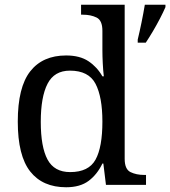

<svg xmlns="http://www.w3.org/2000/svg" viewBox="-20 -780 718 810"><path d="M259 10Q160 10 107.5 -56.5Q55 -123 55 -267Q55 -412 107.5 -479Q160 -546 259 -546Q317 -546 353.5 -521.5Q390 -497 412 -458H418Q415 -483 413.5 -513.5Q412 -544 412 -568V-650Q412 -694 387.5 -706Q363 -718 330 -718H322V-760H506V-110Q506 -66 530.5 -54Q555 -42 588 -42H596V0H427L416 -90H412Q390 -44 354 -17Q318 10 259 10ZM276 -54Q354 -54 383 -106.5Q412 -159 412 -267Q412 -371 383 -426.5Q354 -482 275 -482Q209 -482 180.5 -426.5Q152 -371 152 -266Q152 -160 180.5 -107Q209 -54 276 -54ZM561 -613Q569 -646 577 -685Q585 -724 591 -760H678V-750Q669 -729 655 -702Q641 -675 625 -648Q609 -621 595 -600H561Z"/></svg>

Font: Noto Serif Yezidi
Style: Regular
Weight: 400
Designer: Dalton Maag Ltd
Foundry: Dalton Maag Ltd
Version: Version 1.001; ttfautohint (v1.8.4.7-5d5b)